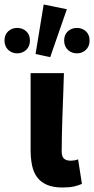

<svg xmlns="http://www.w3.org/2000/svg" viewBox="-71 -821 418 853"><path d="M206 12Q165 12 137.5 0Q110 -12 94 -33.5Q78 -55 71.5 -86Q65 -117 65 -155V-496H213Q212 -452 210 -404.5Q208 -357 206.5 -310.5Q205 -264 204 -222Q203 -180 203 -149Q203 -125 213.5 -116Q224 -107 244 -107Q250 -107 259 -108.5Q268 -110 276 -113L293 -4Q277 3 257.5 7.5Q238 12 206 12ZM87 -581 123 -801 226 -780 152 -567ZM5 -584Q-18 -584 -34.5 -599.5Q-51 -615 -51 -641Q-51 -667 -34.5 -682Q-18 -697 5 -697Q29 -697 45.5 -682Q62 -667 62 -641Q62 -615 45.5 -599.5Q29 -584 5 -584ZM271 -584Q247 -584 230.5 -599.5Q214 -615 214 -641Q214 -667 230.5 -682Q247 -697 271 -697Q294 -697 310.5 -682Q327 -667 327 -641Q327 -615 310.5 -599.5Q294 -584 271 -584Z"/></svg>

Font: TT Toshiba Sans
Style: Bold
Weight: 700
Designer: Paul D. Hunt
Foundry: Toshiba Corporation
Version: Version 2.020;PS 2.000;hotconv 1.0.86;makeotf.lib2.5.63406